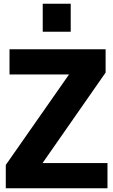

<svg xmlns="http://www.w3.org/2000/svg" viewBox="-20 -1009 607 1029"><path d="M359 -839V-989H209V-839ZM556 0V-135H208L546 -620V-745H31V-610H350L11 -125V0Z"/></svg>

Font: Plus Jakarta Sans ExtraBold
Style: Regular
Weight: 800
Designer: Gumpita Rahayu
Foundry: Tokotype
Version: Version 2.071;gftools[0.9.30]